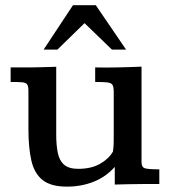

<svg xmlns="http://www.w3.org/2000/svg" viewBox="-20 -692 638 722"><path d="M231.4 9.8Q171.9 9.8 140.6 -14.6Q109.4 -39.1 98.1 -87.6Q86.9 -136.2 86.9 -207V-350.1Q86.9 -367.2 82.3 -374.3Q77.6 -381.3 63.2 -382.6Q48.8 -383.8 20 -383.8V-438.5Q33.2 -438.5 48.1 -438.5Q63 -438.5 76.4 -438.5Q89.8 -438.5 99.1 -438.5Q121.6 -439 144.3 -439.5Q167 -439.9 191.4 -440.9V-185.5Q191.4 -146.5 197.3 -117.4Q203.1 -88.4 220.9 -72.8Q238.8 -57.1 273.9 -57.1Q322.8 -57.1 355.7 -75.7Q388.7 -94.2 404.8 -122.1Q407.2 -138.7 407.5 -156.5Q407.7 -174.3 407.7 -192.9V-345.2Q407.7 -364.7 403.1 -372.6Q398.4 -380.4 383.5 -382.1Q368.7 -383.8 337.9 -383.8V-438.5Q357.9 -438 378.2 -438Q398.4 -438 421.4 -438.5Q444.3 -439 467 -439.7Q489.7 -440.4 512.2 -441.4V-82Q512.2 -63.5 524.7 -59.3Q537.1 -55.2 579.1 -55.2V0Q562 -0.5 547.1 -0.2Q532.2 0 517.6 0Q489.3 0.5 463.1 0.7Q437 1 411.6 2Q411.6 -9.3 411.6 -23.4Q411.6 -37.6 411.6 -49.6Q411.6 -61.5 411.6 -64.5Q378.4 -26.9 332 -8.5Q285.6 9.8 231.4 9.8ZM144 -505.4 254.4 -672.4H340.3L454.1 -505.4H400.9L297.9 -605L195.8 -505.4Z"/></svg>

Font: Kameron Medium
Style: Regular
Weight: 500
Designer: Vernon Adams
Foundry: Vernon Adams
Version: Version 1.100